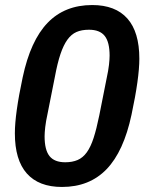

<svg xmlns="http://www.w3.org/2000/svg" viewBox="-20 -730 580 762"><path d="M226 12Q134 12 86.5 -41.5Q39 -95 39 -201Q39 -278 70 -423Q101 -569 169 -639.5Q237 -710 346 -710Q438 -710 485.5 -656.5Q533 -603 533 -497Q533 -420 502 -275Q471 -129 403 -58.5Q335 12 226 12ZM239 -86Q267 -86 288 -95Q309 -104 324.5 -125.5Q340 -147 351.5 -182.5Q363 -218 374 -272L403 -418Q410 -450 412.5 -472.5Q415 -495 415 -509Q415 -563 395.5 -587.5Q376 -612 333 -612Q304 -612 283.5 -603Q263 -594 247.5 -572.5Q232 -551 220 -515.5Q208 -480 198 -426L169 -280Q162 -248 159.5 -225.5Q157 -203 157 -189Q157 -135 176.5 -110.5Q196 -86 239 -86Z"/></svg>

Font: IBM Plex Sans Cond SmBld
Style: Italic
Weight: 600
Width: 3
Italic angle: -11°
Designer: Mike Abbink, Paul van der Laan, Pieter van Rosmalen
Foundry: Bold Monday
Version: Version 1.3